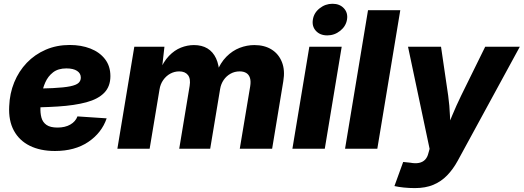

<svg xmlns="http://www.w3.org/2000/svg" viewBox="-20 -781 2749 1008"><path d="M268.6 11.7Q191.9 11.7 136.5 -15.6Q81.1 -43 52.7 -95.5Q24.4 -147.9 28.3 -223.1Q30.8 -290.5 54.7 -348.9Q78.6 -407.2 120.6 -451.2Q162.6 -495.1 220 -520Q277.3 -544.9 346.2 -544.9Q406.2 -544.9 454.6 -526.1Q502.9 -507.3 531.2 -470.7Q559.6 -434.1 559.6 -381.3Q559.6 -327.1 527.3 -293.9Q495.1 -260.7 433.6 -244.1Q372.1 -227.5 284.4 -221.9Q196.8 -216.3 85.4 -216.3L102.1 -315.4Q197.3 -315.4 256.8 -318.4Q316.4 -321.3 348.4 -327.9Q380.4 -334.5 392.3 -345.7Q404.3 -356.9 404.3 -373.5Q404.3 -396 384.5 -408.9Q364.7 -421.9 328.6 -421.9Q285.2 -421.9 258.5 -401.1Q231.9 -380.4 217.8 -348.4Q203.6 -316.4 198.5 -281.7Q193.4 -247.1 192.4 -218.8Q190.9 -188 197.5 -163.6Q204.1 -139.2 224.1 -125.2Q244.1 -111.3 281.7 -111.3Q321.8 -111.3 349.1 -127Q376.5 -142.6 386.7 -169.9L540 -159.7Q513.7 -83 443.1 -35.6Q372.6 11.7 268.6 11.7Z M596.2 0 685.1 -535.6H843.3L828.1 -401.4L816.9 -406.7Q837.9 -457 866.9 -487.3Q896 -517.6 929.9 -531Q963.9 -544.4 998 -544.4Q1039.6 -544.4 1068.8 -526.9Q1098.1 -509.3 1114.3 -474.6Q1130.4 -439.9 1132.3 -387.7L1116.2 -398.9Q1136.7 -451.2 1168.5 -483.2Q1200.2 -515.1 1238.3 -529.8Q1276.4 -544.4 1315.4 -544.4Q1368.7 -544.4 1406 -521Q1443.4 -497.6 1460.2 -454.8Q1477.1 -412.1 1467.3 -354.5L1408.7 0H1238.8L1293.5 -327.6Q1297.9 -355 1292.2 -372.3Q1286.6 -389.6 1272.7 -397.9Q1258.8 -406.2 1238.3 -406.2Q1211.9 -406.2 1190.2 -394Q1168.5 -381.8 1154.3 -361.1Q1140.1 -340.3 1135.7 -314L1083.5 0H920.9L975.6 -329.6Q981.9 -367.7 966.8 -387Q951.7 -406.2 920.9 -406.2Q896 -406.2 874 -394.3Q852.1 -382.3 836.9 -360.8Q821.8 -339.4 817.4 -311L765.6 0Z M1515.1 0 1604 -535.6H1773.9L1685.1 0ZM1698.2 -595.2Q1660.2 -595.2 1638.4 -619.1Q1616.7 -643.1 1622.6 -678.2Q1627.9 -713.4 1658 -737.3Q1688 -761.2 1725.6 -761.2Q1763.7 -761.2 1785.6 -737.3Q1807.6 -713.4 1801.8 -678.2Q1795.9 -643.1 1765.9 -619.1Q1735.8 -595.2 1698.2 -595.2Z M2081.5 -727.5 1960.9 0H1791.5L1912.1 -727.5Z M2050.8 195.8 2096.7 69.3 2134.3 73.2Q2160.2 78.1 2179.7 74.2Q2199.2 70.3 2211.7 57.4Q2224.1 44.4 2229 23.4L2235.4 0.5L2122.1 -535.6H2295.4L2333 -278.8Q2340.3 -226.1 2342.3 -172.9Q2344.2 -119.6 2347.7 -61H2308.6Q2331.1 -119.6 2353.3 -173.1Q2375.5 -226.6 2400.9 -278.8L2527.3 -535.6H2709L2383.3 62.5Q2358.9 107.4 2327.6 139.6Q2296.4 171.9 2255.1 189.2Q2213.9 206.5 2158.2 206.5Q2128.9 206.5 2100.3 203.6Q2071.8 200.7 2050.8 195.8Z"/></svg>

Font: Inter 20pt ExtraBold
Style: Italic
Weight: 800
Italic angle: -9.3988°
Version: Version 4.001;git-66647c0bb